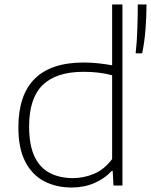

<svg xmlns="http://www.w3.org/2000/svg" viewBox="-20 -828 674 857"><path d="M300 9Q231 9 177.2 -19Q123.5 -47 92.8 -106.2Q62 -165.5 62 -259Q62 -549 354 -549Q388.5 -549 421.2 -545.2Q454 -541.5 480.5 -536.5V-808H526.5V0H486.5L483 -65H478.5Q447 -30.5 401 -10.8Q355 9 300 9ZM306 -33Q354 -33 399.8 -52.2Q445.5 -71.5 480.5 -118V-492Q424 -507.5 353 -507.5Q230.5 -507.5 170.2 -448.2Q110 -389 110 -264Q110 -180 134.2 -129.2Q158.5 -78.5 202.5 -55.8Q246.5 -33 306 -33ZM585.5 -590Q591.5 -643 593.2 -701.8Q595 -760.5 595 -808H634Q634 -758.5 629.8 -700.5Q625.5 -642.5 614.5 -590Z"/></svg>

Font: Encode Sans Expanded Expanded ExtraLight
Style: Regular
Weight: 200
Width: 7
Designer: Multiple Designers
Foundry: Impallari Type
Version: Version 3.000; ttfautohint (v1.8.3) -l 8 -r 50 -G 200 -x 14 